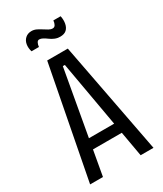

<svg xmlns="http://www.w3.org/2000/svg" viewBox="-207 -907 833 984"><g transform="rotate(-30 209.5 -415.5)"><path d="M22 0 149 -660H271L397 0H321L216 -595H204L98 0ZM100 -148V-208H321V-148ZM268 -732Q252 -732 237.5 -738Q223 -744 211 -753Q199 -762 188 -768Q177 -774 167 -774Q158 -774 153 -764Q148 -754 147 -741H103Q96 -764 99.5 -784.5Q103 -805 117.5 -818Q132 -831 154 -831Q169 -831 182.5 -824.5Q196 -818 209 -809.5Q222 -801 233.5 -794.5Q245 -788 256 -788Q267 -788 272.5 -798Q278 -808 279 -822H322Q327 -798 323 -777Q319 -756 306 -744Q293 -732 268 -732Z"/></g></svg>

Font: Bricolage Grotesque 24pt Condensed Light
Style: Regular
Weight: 300
Width: 3
Designer: Mathieu Triay
Foundry: Atelier Triay
Version: Version 1.001;gftools[0.9.33.dev8+g029e19f]